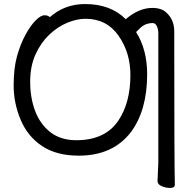

<svg xmlns="http://www.w3.org/2000/svg" viewBox="-20 -739 909 941"><path d="M354 -51.8Q495.1 -51.8 560.1 -147.9Q619.1 -235.8 619.1 -371.1Q619.1 -481 561 -564Q502.9 -647 398.9 -647Q356.9 -647 309.6 -627.4Q262.2 -607.9 221.2 -568.8Q180.2 -529.8 154.1 -472.4Q127.9 -415 127.9 -337.9Q127.9 -259.8 152.3 -194.8Q176.8 -129.9 227.3 -90.8Q277.8 -51.8 354 -51.8ZM813 182.1Q793.9 182.1 772.9 173.6Q752 165 752 147.9L755.9 59.1V-582Q751 -626 728 -626Q695.8 -626 672.9 -606.9L647 -582Q701.2 -496.1 701.2 -375Q701.2 -198.2 621.1 -90.8Q532.2 23.9 366.2 23.9Q256.8 23.9 186 -23.4Q115.2 -70.8 81.1 -152.3Q46.9 -233.9 46.9 -319.8Q46.9 -404.8 63.5 -463.9Q80.1 -522.9 104.5 -567.9Q128.9 -612.8 154.1 -638.4Q179.2 -664.1 198.2 -664.1Q215.8 -664.1 224.1 -654.8Q296.9 -719.2 397 -719.2Q522 -719.2 596.2 -645Q661.1 -700.2 726.1 -700.2Q772 -700.2 795.9 -676.8Q834 -642.1 834 -585V-577.1Q834 60.1 836.9 166Q836.9 182.1 813 182.1Z"/></svg>

Font: LXGW WenKai Screen
Style: Regular
Weight: 400
Designer: LXGW / Fontworks Inc.
Foundry: LXGW / Fontworks Inc.
Version: Version 1.510;January 18,2025